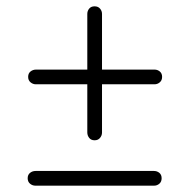

<svg xmlns="http://www.w3.org/2000/svg" viewBox="-20 -663 594 607"><path d="M69 -420Q69 -431 76.5 -437Q84 -443 94 -443H468.5Q478 -443 485.2 -437Q492.5 -431 492.5 -420Q492.5 -409 485.2 -402.8Q478 -396.5 468.5 -396.5H93.5Q84 -396.5 76.5 -402.8Q69 -409 69 -420ZM279 -219.5Q268 -219.5 262 -227Q256 -234.5 256 -244.5V-619Q256 -628.5 262 -635.8Q268 -643 279 -643Q290 -643 296.2 -635.8Q302.5 -628.5 302.5 -619V-244Q302.5 -234.5 296.2 -227Q290 -219.5 279 -219.5ZM67.5 -99.5Q67.5 -110.5 75 -116.5Q82.5 -122.5 92.5 -122.5H467Q476.5 -122.5 483.8 -116.5Q491 -110.5 491 -99.5Q491 -88.5 483.8 -82.2Q476.5 -76 467 -76H92Q82.5 -76 75 -82.2Q67.5 -88.5 67.5 -99.5Z"/></svg>

Font: Fraunces 18pt
Style: Regular
Weight: 400
Version: Version 1.000;[b76b70a41]